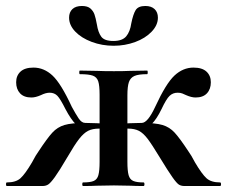

<svg xmlns="http://www.w3.org/2000/svg" viewBox="-24 -622 759 642"><path d="M254 -12Q278 -12 289.5 -17Q301 -22 305 -36.5Q309 -51 309 -81V-305Q309 -336 304.5 -350Q300 -364 286.5 -369Q273 -374 243 -374Q241 -374 241 -380Q241 -386 243 -386L301 -385Q320 -384 357 -384Q392 -384 410 -385L468 -386Q470 -386 470 -380Q470 -374 468 -374Q439 -374 425.5 -368Q412 -362 407 -347.5Q402 -333 402 -303V-81Q402 -51 406 -36.5Q410 -22 421.5 -17Q433 -12 456 -12Q459 -12 459 -6Q459 0 456 0Q428 0 413 -1L357 -2L299 -1Q283 0 254 0Q251 0 251 -6Q251 -12 254 -12ZM-1 -12Q29 -12 44.5 -26Q60 -40 83 -79Q96 -104 105 -116Q134 -160 151 -178.5Q168 -197 191.5 -204Q215 -211 261 -211Q275 -211 300 -210Q325 -209 346 -207L345 -189Q324 -192 308 -192Q285 -192 270.5 -184.5Q256 -177 241 -158Q226 -139 201 -96Q174 -50 159.5 -30Q145 -10 137 -5Q129 0 118 0H-1Q-4 0 -4 -6Q-4 -12 -1 -12ZM195 -257Q178 -291 168 -301.5Q158 -312 142 -312Q129 -312 113 -304Q95 -296 81 -296Q56 -296 43 -310Q30 -324 30 -347Q30 -369 44.5 -382.5Q59 -396 88 -396Q123 -396 151.5 -369.5Q180 -343 216 -265Q229 -241 239 -226Q249 -211 261 -211V-191Q245 -191 229 -207Q213 -223 195 -257ZM510 -96Q484 -139 469.5 -158Q455 -177 440.5 -184.5Q426 -192 404 -192Q387 -192 366 -189L365 -207Q386 -209 411 -210Q436 -211 450 -211Q496 -211 519.5 -204Q543 -197 560 -178.5Q577 -160 606 -116Q615 -104 628 -79Q651 -40 666.5 -26Q682 -12 712 -12Q715 -12 715 -6Q715 0 712 0H593Q582 0 574.5 -4.5Q567 -9 552.5 -29.5Q538 -50 510 -96ZM495 -265Q531 -343 559.5 -369.5Q588 -396 623 -396Q652 -396 666.5 -382.5Q681 -369 681 -347Q681 -324 668 -310Q655 -296 630 -296Q616 -296 598 -304Q592 -307 585.5 -309.5Q579 -312 570 -312Q554 -312 543 -301.5Q532 -291 516 -257Q484 -191 450 -191V-211Q470 -211 495 -265ZM415 -544Q421 -574 429.5 -588Q438 -602 462 -602Q482 -602 493 -591.5Q504 -581 504 -563Q504 -538 483 -516Q462 -494 428 -481.5Q394 -469 356 -469Q317 -469 282.5 -482Q248 -495 227.5 -516.5Q207 -538 207 -563Q207 -581 218 -591.5Q229 -602 250 -602Q269 -602 278.5 -593.5Q288 -585 292 -573.5Q296 -562 300 -540Q304 -514 314.5 -499.5Q325 -485 355 -485Q385 -485 398 -500.5Q411 -516 415 -544Z"/></svg>

Font: Cormorant Infant
Style: Bold
Weight: 700
Designer: Christian Thalmann (Catharsis Fonts)
Foundry: Catharsis Fonts
Version: Version 4.000